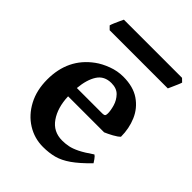

<svg xmlns="http://www.w3.org/2000/svg" viewBox="-194 -755 871 871"><g transform="rotate(45 242.0 -319.0)"><path d="M234.4 14.6Q179.2 14.6 133.1 -14.2Q86.9 -43 59.3 -95Q31.7 -147 31.7 -215.8Q31.7 -349.6 132.3 -422.9Q158.2 -441.9 194.1 -455.3Q230 -468.8 267.1 -468.8Q331.1 -468.8 372.1 -440.7Q413.1 -412.6 432.6 -366.9Q452.1 -321.3 452.1 -268.6Q443.4 -258.8 421.4 -246.8Q399.4 -234.9 383.8 -228.5H152.8Q155.3 -158.2 186.8 -112.8Q218.3 -67.4 275.4 -67.4Q295.9 -67.4 315.4 -71.3Q335 -75.2 360.4 -87.6Q385.7 -100.1 423.8 -126.5Q430.2 -123 438.7 -111.1Q447.3 -99.1 449.2 -95.2Q404.3 -49.3 370.6 -25.9Q336.9 -2.4 305.2 6.1Q273.4 14.6 234.4 14.6ZM154.3 -283.2H316.9Q328.1 -283.2 331.8 -286.9Q335.4 -290.5 335.4 -300.8Q335.4 -320.3 327.9 -345.9Q320.3 -371.6 301.8 -390.9Q283.2 -410.2 249.5 -410.2Q204.1 -410.2 181.9 -376Q159.7 -341.8 154.3 -283.2ZM74.2 -573.7 58.6 -589.4Q60.5 -596.7 65.9 -609.4Q71.3 -622.1 77.1 -634.5Q83 -647 85.9 -653.3H459L474.6 -638.2Q472.7 -631.3 467 -618.2Q461.4 -605 455.6 -592.3Q449.7 -579.6 447.3 -573.7Z"/></g></svg>

Font: David Libre
Style: Bold
Weight: 700
Designer: Ismar David, J. Victor Gaultney, Annie Olsen and Meir Sadan
Foundry: Monotype Imaging Inc. & SIL International
Version: Version 1.100; ttfautohint (v1.8.4.7-5d5b)